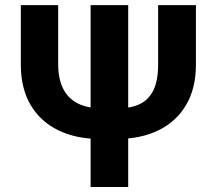

<svg xmlns="http://www.w3.org/2000/svg" viewBox="-20 -748 867 768"><path d="M612.5 -727.5H763.7V-490Q763.7 -394.2 724.2 -327.8Q684.8 -261.3 614.1 -226.9Q543.5 -192.4 449.2 -192.2H378.3Q284.3 -192.4 213.2 -226.9Q142.2 -261.3 102.7 -327.8Q63.3 -394.2 63.3 -490V-727.5H212.7V-490Q212.9 -433.1 232.3 -393.9Q251.7 -354.8 290.1 -334.9Q328.6 -315 385.4 -314.8H454.5Q503.6 -315 539 -331.7Q574.4 -348.3 593.5 -386.9Q612.5 -425.5 612.5 -490ZM492.8 -727.5V0H342.4V-727.5Z"/></svg>

Font: Inter
Style: Regular
Weight: 400
Designer: Rasmus Andersson
Foundry: rsms
Version: Version 4.000;git-8c9346024